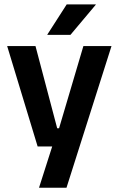

<svg xmlns="http://www.w3.org/2000/svg" viewBox="-20 -706 555 898"><path d="M316 -106 247.5 -76.5 370 -490.5H501.5L291 172H162.5L239.5 -69L299 -21H156L13.5 -490.5H146L247.5 -106ZM292 -685.5H428V-684L309.5 -543H201.5V-544.5Z"/></svg>

Font: Anek Tamil SemiBold
Style: Regular
Weight: 600
Version: Version 1.003